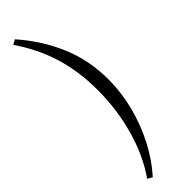

<svg xmlns="http://www.w3.org/2000/svg" viewBox="-322 -747 938 938"><g transform="rotate(-45 147.0 -277.5)"><path d="M38 -740 63 -754Q149 -657 198.5 -541.5Q248 -426 248 -292Q248 -203 225.5 -114.5Q203 -26 162 54Q121 134 63 199L38 185Q104 91 139 -34Q174 -159 174 -292Q174 -426 139 -536Q104 -646 38 -740Z"/></g></svg>

Font: Bona Nova
Style: Regular
Weight: 400
Designer: Mateusz Machalski
Foundry: Capitalics
Version: Version 4.001; ttfautohint (v1.8.3)